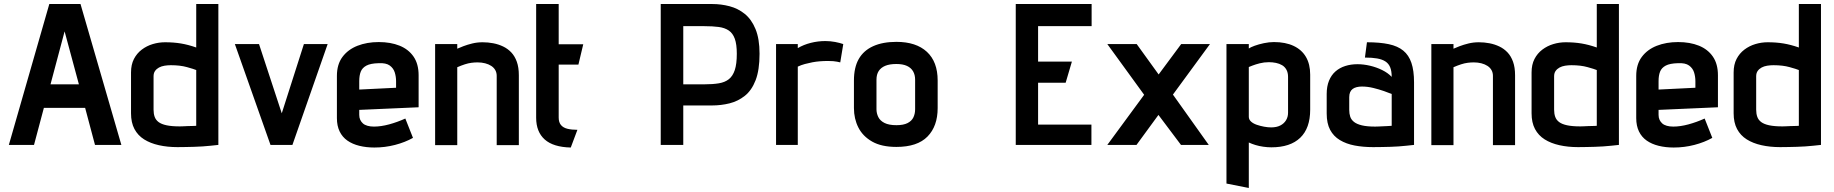

<svg xmlns="http://www.w3.org/2000/svg" viewBox="-20 -720 9112 954"><path d="M583 0 380 -700H225L24 0H149L198 -184H403L452 0ZM231 -301 301 -564 372 -301Z M1065 0V-700H955V-484Q915 -498 879 -504Q843 -510 800 -510Q769 -510 739 -501Q709 -492 684.5 -473.5Q660 -455 645.5 -427Q631 -399 631 -360V-157Q631 -111 648 -79Q665 -47 696 -27.5Q727 -8 769.5 1.5Q812 11 862 11Q882 11 903 10.5Q924 10 945 9.5Q966 9 987 7.5Q1008 6 1027.5 4Q1047 2 1065 0ZM955 -372V-95Q955 -95 949 -94.5Q943 -94 933.5 -94Q924 -94 912.5 -93.5Q901 -93 891 -92.5Q881 -92 874 -92Q833 -92 807.5 -97.5Q782 -103 768 -113.5Q754 -124 748.5 -139.5Q743 -155 743 -175V-341Q743 -357 750.5 -367.5Q758 -378 770 -384.5Q782 -391 797.5 -393.5Q813 -396 829 -396Q875 -396 909 -386.5Q943 -377 955 -372Z M1147 -501 1324 0H1433L1608 -501H1490L1380 -157L1267 -501Z M1765 -149V-174L2060 -187V-346Q2060 -402 2035 -438.5Q2010 -475 1965.5 -493Q1921 -511 1862 -511Q1803 -511 1756 -492.5Q1709 -474 1681.5 -437Q1654 -400 1654 -343V-133Q1654 -95 1667.5 -67Q1681 -39 1706 -21.5Q1731 -4 1765.5 4.5Q1800 13 1840 13Q1893 13 1943 0Q1993 -13 2032 -35L1994 -131Q1954 -113 1913.5 -102Q1873 -91 1838 -91Q1820 -91 1806 -95Q1792 -99 1783.5 -106.5Q1775 -114 1770 -124.5Q1765 -135 1765 -149ZM1948 -316V-284L1765 -275V-317Q1765 -345 1772.5 -364Q1780 -383 1800.5 -394Q1821 -405 1861 -406Q1898 -408 1916.5 -394.5Q1935 -381 1941.5 -360Q1948 -339 1948 -316Z M2448 -343V1H2558V-346Q2558 -385 2548 -413Q2538 -441 2520.5 -459.5Q2503 -478 2480 -489Q2457 -500 2431 -505Q2405 -510 2378 -510Q2351 -510 2326.5 -504Q2302 -498 2282.5 -490.5Q2263 -483 2252 -478V-501H2142V1H2252V-386Q2273 -395 2290 -400.5Q2307 -406 2322.5 -408Q2338 -410 2353 -410Q2373 -410 2390.5 -405.5Q2408 -401 2421 -392.5Q2434 -384 2441 -371.5Q2448 -359 2448 -343Z M2756 -136V-399H2854L2878 -500H2756V-700H2644V-135Q2644 -65 2686.5 -27Q2729 11 2816 13L2849 -75Q2821 -75 2800 -80Q2779 -85 2767.5 -98.5Q2756 -112 2756 -136Z M3519 -700H3263V0H3375V-196H3517Q3563 -196 3605 -206.5Q3647 -217 3681 -244Q3715 -271 3734.5 -321.5Q3754 -372 3754 -453Q3754 -527 3734 -575.5Q3714 -624 3680.5 -651Q3647 -678 3605 -689Q3563 -700 3519 -700ZM3375 -301V-590H3480Q3521 -590 3551 -586Q3581 -582 3601 -568.5Q3621 -555 3631 -527.5Q3641 -500 3641 -453Q3641 -402 3631 -372Q3621 -342 3601.5 -326.5Q3582 -311 3551.5 -306Q3521 -301 3480 -301Z M4155 -410 4170 -501Q4153 -507 4129.5 -511.5Q4106 -516 4081 -516Q4044 -516 4008.5 -507Q3973 -498 3944 -481V-501H3836V0H3944V-389Q3961 -397 3979.5 -402Q3998 -407 4016.5 -410.5Q4035 -414 4054.5 -415.5Q4074 -417 4094 -417Q4123 -417 4139 -413.5Q4155 -410 4155 -410Z M4639 -183V-320Q4639 -413 4585.5 -462.5Q4532 -512 4434 -512Q4366 -512 4318.5 -490.5Q4271 -469 4247 -427Q4223 -385 4223 -320V-183Q4223 -130 4245 -86.5Q4267 -43 4313.5 -16.5Q4360 10 4434 10Q4538 10 4588.5 -41.5Q4639 -93 4639 -183ZM4527 -324V-177Q4527 -155 4518.5 -137Q4510 -119 4489.5 -108.5Q4469 -98 4434 -98Q4397 -98 4375 -109Q4353 -120 4344 -138.5Q4335 -157 4335 -177V-324Q4335 -350 4346 -367Q4357 -384 4378.5 -393Q4400 -402 4434 -402Q4466 -402 4486.5 -392.5Q4507 -383 4517 -365.5Q4527 -348 4527 -324Z M5027 0H5403V-101H5138V-309H5275L5306 -414H5138V-590H5404V-700H5027Z M5737 -350 5628 -501H5482L5665 -249L5482 0H5627L5736 -149L5848 0H5986L5808 -250L5992 -501H5849Z M6490 -175V-349Q6490 -401 6469 -437Q6448 -473 6407.5 -492Q6367 -511 6310 -511Q6286 -511 6260 -505.5Q6234 -500 6213.5 -492.5Q6193 -485 6185 -479V-501H6074V192L6185 214V-12Q6200 -5 6218 0.5Q6236 6 6257 9Q6278 12 6297 12Q6391 12 6440.5 -35.5Q6490 -83 6490 -175ZM6380 -338V-160Q6380 -139 6370 -122.5Q6360 -106 6341.5 -96.5Q6323 -87 6296 -87Q6280 -87 6261 -90.5Q6242 -94 6224.5 -100Q6207 -106 6196 -116Q6185 -126 6185 -140V-387Q6190 -389 6204 -394.5Q6218 -400 6239.5 -405.5Q6261 -411 6285 -411Q6303 -411 6320 -407.5Q6337 -404 6350.5 -396Q6364 -388 6372 -373.5Q6380 -359 6380 -338Z M6895 -338Q6876 -358 6847.5 -372Q6819 -386 6787 -393.5Q6755 -401 6725 -401Q6692 -401 6664 -392Q6636 -383 6615.5 -365Q6595 -347 6583.5 -319Q6572 -291 6572 -253V-156Q6572 -107 6589 -75Q6606 -43 6637.5 -24Q6669 -5 6711 3Q6753 11 6803 11Q6826 11 6847.5 10.5Q6869 10 6889.5 9.5Q6910 9 6929.5 7.5Q6949 6 6968.5 4Q6988 2 7006 0V-311Q7006 -369 6993 -407.5Q6980 -446 6952.5 -468.5Q6925 -491 6880.5 -500.5Q6836 -510 6772 -510L6762 -434Q6798 -434 6823 -429.5Q6848 -425 6864 -414.5Q6880 -404 6887.5 -385.5Q6895 -367 6895 -338ZM6895 -253V-95Q6895 -95 6889 -94.5Q6883 -94 6873 -93.5Q6863 -93 6851.5 -92.5Q6840 -92 6830 -91.5Q6820 -91 6813 -91Q6773 -91 6747.5 -97Q6722 -103 6708 -114Q6694 -125 6689 -140Q6684 -155 6684 -174V-237Q6684 -252 6688.5 -262Q6693 -272 6701 -278Q6709 -284 6721 -287Q6733 -290 6747 -290Q6775 -290 6803.5 -283Q6832 -276 6856.5 -267.5Q6881 -259 6895 -253Z M7398 -343V1H7508V-346Q7508 -385 7498 -413Q7488 -441 7470.5 -459.5Q7453 -478 7430 -489Q7407 -500 7381 -505Q7355 -510 7328 -510Q7301 -510 7276.5 -504Q7252 -498 7232.5 -490.5Q7213 -483 7202 -478V-501H7092V1H7202V-386Q7223 -395 7240 -400.5Q7257 -406 7272.5 -408Q7288 -410 7303 -410Q7323 -410 7340.5 -405.5Q7358 -401 7371 -392.5Q7384 -384 7391 -371.5Q7398 -359 7398 -343Z M8024 0V-700H7914V-484Q7874 -498 7838 -504Q7802 -510 7759 -510Q7728 -510 7698 -501Q7668 -492 7643.5 -473.5Q7619 -455 7604.5 -427Q7590 -399 7590 -360V-157Q7590 -111 7607 -79Q7624 -47 7655 -27.5Q7686 -8 7728.5 1.5Q7771 11 7821 11Q7841 11 7862 10.5Q7883 10 7904 9.5Q7925 9 7946 7.5Q7967 6 7986.5 4Q8006 2 8024 0ZM7914 -372V-95Q7914 -95 7908 -94.5Q7902 -94 7892.5 -94Q7883 -94 7871.5 -93.5Q7860 -93 7850 -92.5Q7840 -92 7833 -92Q7792 -92 7766.5 -97.5Q7741 -103 7727 -113.5Q7713 -124 7707.5 -139.5Q7702 -155 7702 -175V-341Q7702 -357 7709.5 -367.5Q7717 -378 7729 -384.5Q7741 -391 7756.5 -393.5Q7772 -396 7788 -396Q7834 -396 7868 -386.5Q7902 -377 7914 -372Z M8221 -149V-174L8516 -187V-346Q8516 -402 8491 -438.5Q8466 -475 8421.5 -493Q8377 -511 8318 -511Q8259 -511 8212 -492.5Q8165 -474 8137.5 -437Q8110 -400 8110 -343V-133Q8110 -95 8123.5 -67Q8137 -39 8162 -21.5Q8187 -4 8221.5 4.5Q8256 13 8296 13Q8349 13 8399 0Q8449 -13 8488 -35L8450 -131Q8410 -113 8369.5 -102Q8329 -91 8294 -91Q8276 -91 8262 -95Q8248 -99 8239.5 -106.5Q8231 -114 8226 -124.5Q8221 -135 8221 -149ZM8404 -316V-284L8221 -275V-317Q8221 -345 8228.5 -364Q8236 -383 8256.5 -394Q8277 -405 8317 -406Q8354 -408 8372.5 -394.5Q8391 -381 8397.5 -360Q8404 -339 8404 -316Z M9028 0V-700H8918V-484Q8878 -498 8842 -504Q8806 -510 8763 -510Q8732 -510 8702 -501Q8672 -492 8647.5 -473.5Q8623 -455 8608.5 -427Q8594 -399 8594 -360V-157Q8594 -111 8611 -79Q8628 -47 8659 -27.5Q8690 -8 8732.5 1.5Q8775 11 8825 11Q8845 11 8866 10.5Q8887 10 8908 9.5Q8929 9 8950 7.5Q8971 6 8990.5 4Q9010 2 9028 0ZM8918 -372V-95Q8918 -95 8912 -94.5Q8906 -94 8896.5 -94Q8887 -94 8875.5 -93.5Q8864 -93 8854 -92.5Q8844 -92 8837 -92Q8796 -92 8770.5 -97.5Q8745 -103 8731 -113.5Q8717 -124 8711.5 -139.5Q8706 -155 8706 -175V-341Q8706 -357 8713.5 -367.5Q8721 -378 8733 -384.5Q8745 -391 8760.5 -393.5Q8776 -396 8792 -396Q8838 -396 8872 -386.5Q8906 -377 8918 -372Z"/></svg>

Font: Advent Pro Expanded
Style: Bold
Weight: 700
Width: 7
Designer: VivaRado, Andreas Kalpakidis
Foundry: VivaRado, Andreas Kalpakidis
Version: Version 3.000